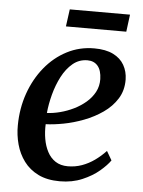

<svg xmlns="http://www.w3.org/2000/svg" viewBox="-53 -763 609 816"><g transform="rotate(5 252.0 -355.0)"><path d="M444 -97Q430 -76.5 400.5 -51.2Q371 -26 328.2 -7.8Q285.5 10.5 232.5 10.5Q178.5 10.5 140.5 -8.2Q102.5 -27 79 -58.8Q55.5 -90.5 44.8 -130Q34 -169.5 34.5 -211Q35 -283.5 57.5 -347.5Q80 -411.5 120 -460.5Q160 -509.5 213.5 -537.2Q267 -565 330 -565Q379 -565 410.8 -549.2Q442.5 -533.5 458 -506Q473.5 -478.5 474 -444.5Q474.5 -398 452.2 -362.5Q430 -327 393.2 -301.5Q356.5 -276 313.2 -259.5Q270 -243 227.5 -235Q185 -227 152 -226Q150.5 -193.5 155.8 -163.2Q161 -133 173.8 -108.8Q186.5 -84.5 208.2 -70.2Q230 -56 261 -56Q292.5 -56 321 -66.2Q349.5 -76.5 374.8 -94.5Q400 -112.5 421.5 -135.5ZM305.5 -512Q270 -512 243 -489.5Q216 -467 197.2 -431Q178.5 -395 167.5 -353.5Q156.5 -312 153 -274Q180 -275 209.5 -282.8Q239 -290.5 267 -304.2Q295 -318 317.8 -337.5Q340.5 -357 353.8 -382Q367 -407 366.5 -437Q365.5 -474.5 349.5 -493.2Q333.5 -512 305.5 -512ZM211.5 -721H468.5L459 -647.5H201.5Z"/></g></svg>

Font: Merriweather 28pt Medium
Style: Italic
Weight: 500
Italic angle: -7.8°
Version: Version 2.101